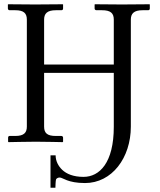

<svg xmlns="http://www.w3.org/2000/svg" viewBox="-20 -666 753 901"><path d="M514 -71C514 98 447 164 372 164C324 164 292 150 272 131C254 114 241 90 241 63H217V215H240C240 210 241 181 243 176C244 173 250 167 260 167C275 167 297 193 379 193C505 193 594 75 594 -72V-574C594 -602 608 -618 649 -618H675C680 -618 683 -621 683 -626V-645L681 -646C681 -646 588 -645 552 -645C513 -645 426 -646 426 -646L424 -645V-626C424 -621 428 -618 433 -618H459C499 -618 514 -604 514 -574V-363H187V-574C187 -602 201 -618 242 -618H268C273 -618 276 -621 276 -626V-645L274 -646C274 -646 181 -645 145 -645C106 -645 19 -646 19 -646L17 -645V-626C17 -621 21 -618 25 -618H52C91 -618 106 -604 106 -574V-72C106 -44 93 -28 52 -28H25C21 -28 18 -25 18 -20V-1L20 1C20 1 113 -1 148 -1C188 -1 274 1 274 1L276 -1V-20C276 -25 272 -28 268 -28H242C202 -28 187 -41 187 -72V-324H514Z"/></svg>

Font: Libertinus Math
Style: Regular
Weight: 400
Designer: Philipp H. Poll, Khaled Hosny
Foundry: Caleb Maclennan
Version: Version 7.050;RELEASE